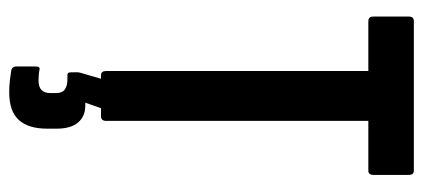

<svg xmlns="http://www.w3.org/2000/svg" viewBox="-262 -432 887 402"><g transform="rotate(90 181.0 -231.5)"><path d="M138.2 0Q129.2 0 129.2 -10.9V-559.7H24.6Q15.1 -559.7 15.1 -570.6V-644.1Q15.1 -655 24.6 -655H337.8Q346.7 -655 346.7 -644.1V-570.6Q346.7 -559.7 337.8 -559.7H233.6V-10.9Q233.6 0 224 0ZM174 192.2Q159.9 192.2 147.8 190.7Q135.8 189.2 127.2 187.8Q119.7 185.4 119.7 178.6V136.3Q119.7 127.1 126.5 128.8Q130.8 129.8 136.1 130.3Q141.5 130.8 149.1 130.8Q162.5 130.8 168.9 124.6Q175.4 118.5 175.4 105.7V95.4Q175.4 80.7 167.5 75.6Q159.6 70.4 148.2 70.4H137.4Q132 70.4 132 63.8Q132 59.4 131.8 53.7Q131.6 47.9 132.6 43.9L154.7 -31.8Q157.5 -39.1 164.1 -39.1H209.9Q219.8 -39.1 216.9 -27.8L195.5 32.9H201.5Q224 32.9 237 48.1Q249.9 63.2 249.9 92.9V112.7Q249.9 152.1 231.7 172.1Q213.5 192.2 174 192.2Z"/></g></svg>

Font: Sofia Sans Extra Condensed
Style: Regular
Weight: 400
Designer: Botio Nikoltchev, Ani Petrova
Foundry: lettersoup
Version: Version 4.101